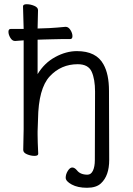

<svg xmlns="http://www.w3.org/2000/svg" viewBox="-20 -727 628 909"><path d="M430 -293Q430 -352 414 -387.5Q398 -423 348 -423Q269 -423 215.5 -365.5Q162 -308 160 -162Q159 -129 158 -105V-89Q158 -59 161 1Q161 11 143.5 11Q126 11 108 3.5Q90 -4 90 -17L92 -115V-536Q77 -535 52 -533H51Q38 -533 29 -548Q20 -563 20 -576.5Q20 -590 31 -590H92L89 -697Q89 -707 106.5 -707Q124 -707 142 -699.5Q160 -692 160 -679L158 -592L214 -594Q250 -596 290 -600H291Q304 -600 313.5 -585Q323 -570 323 -556Q323 -542 312 -542H273Q245 -542 225 -541L186 -540L158 -539V-376Q190 -429 241.5 -457Q293 -485 344 -485Q436 -485 470 -422Q496 -376 496 -297L497 30Q497 105 458 141Q436 162 392 162Q348 162 319.5 146.5Q291 131 291 114.5Q291 98 301 82Q311 66 322 66Q333 66 344 79Q360 100 394 100Q411 100 420 81Q429 62 429 31Z"/></svg>

Font: ToneOZ-Pinyin-WenKai-Regular
Style: Regular
Weight: 400
Designer: Fontworks Inc.
Foundry: ToneOZ
Version: Version 0.240331